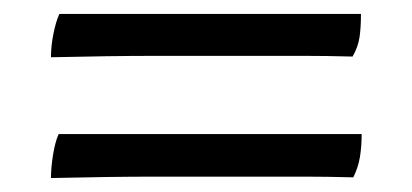

<svg xmlns="http://www.w3.org/2000/svg" viewBox="-20 -392 590 275"><path d="M53 -137Q53 -152 56 -170.5Q59 -189 64 -200H498Q498 -182 495.5 -167Q493 -152 486 -138Q447 -139 417 -139Q387 -139 356 -139Q325 -139 282 -139Q239 -139 204 -139Q169 -139 133.5 -138.5Q98 -138 53 -137ZM53 -310Q53 -326 56.5 -343.5Q60 -361 65 -372H497Q497 -353 495 -339Q493 -325 485 -311Q446 -312 416.5 -312Q387 -312 356 -312Q325 -312 282 -312Q239 -312 204 -312Q169 -312 134 -311.5Q99 -311 53 -310Z"/></svg>

Font: Vollkorn SemiBold
Style: Regular
Weight: 600
Designer: Friedrich Althausen
Foundry: Friedrich Althausen
Version: Version 5.000